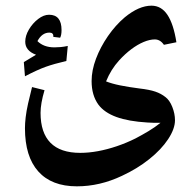

<svg xmlns="http://www.w3.org/2000/svg" viewBox="-20 -540 676 677"><path d="M251 117Q162 117 115 64.5Q68 12 68 -88Q68 -105 70.5 -126.5Q73 -148 79 -175Q85 -202 93 -233L137 -222Q123 -175 123 -142Q123 -72 158 -36.5Q193 -1 263 -1Q293 -1 325.5 -7Q358 -13 392 -24.5Q426 -36 458 -52Q481 -64 503.5 -77.5Q526 -91 546 -107Q534 -107 522.5 -107Q511 -107 500 -108Q433 -112 390.5 -127.5Q348 -143 327 -171Q303 -204 303 -254Q303 -292 318.5 -333Q334 -374 360.5 -412.5Q387 -451 420 -479Q470 -520 514 -520Q549 -520 570.5 -487.5Q592 -455 602 -391L558 -382Q551 -392 543 -396.5Q535 -401 526 -401Q508 -401 486.5 -392Q465 -383 443 -366.5Q421 -350 400 -327Q371 -295 354 -253Q374 -245 403.5 -239Q433 -233 472 -228Q507 -224 527.5 -217Q548 -210 563 -198Q578 -187 587.5 -163Q597 -139 597 -116Q597 -86 573 -49.5Q549 -13 506.5 21Q464 55 410 80Q332 117 251 117ZM68 -271 64 -321 107 -347Q69 -361 69 -393Q69 -414 82 -436Q95 -458 114.5 -473Q134 -488 153 -488Q197 -488 197 -434Q197 -416 192 -407L168 -410V-414Q168 -419 164.5 -422Q161 -425 154 -425Q141 -425 130.5 -417.5Q120 -410 112 -395Q134 -373 172 -373Q182 -373 193.5 -374Q205 -375 219 -378L214 -325Q171 -315 141.5 -304.5Q112 -294 68 -271Z"/></svg>

Font: Noto Naskh Arabic UI
Style: Regular
Weight: 400
Designer: Monotype Design Team, David Williams, Mohamad Dakak and Nizar Qandah
Foundry: Monotype Imaging Inc.
Version: Version 2.014